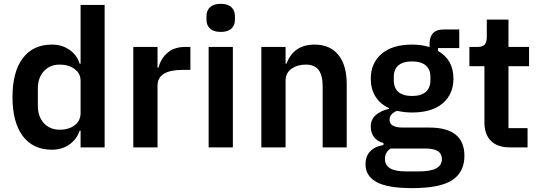

<svg xmlns="http://www.w3.org/2000/svg" viewBox="-20 -766 2807 998"><path d="M250 12.2Q151.4 12.2 98.1 -59.3Q44.9 -130.9 44.9 -261.2Q44.9 -392.1 98.1 -463.1Q151.4 -534.2 250 -534.2Q301.8 -534.2 340.8 -507.3Q379.9 -480.5 394 -435.1H398.9V-740.2H523.9V0H398.9V-86.9H394Q378.9 -41.5 340.1 -14.6Q301.3 12.2 250 12.2ZM290 -91.8Q337.9 -91.8 368.4 -115.2Q398.9 -138.7 398.9 -178.2V-346.2Q398.9 -383.8 368.2 -407Q337.4 -430.2 290 -430.2Q239.7 -430.2 208.3 -396.2Q176.8 -362.3 176.8 -306.2V-215.8Q176.8 -159.7 208.3 -125.7Q239.7 -91.8 290 -91.8Z M672.9 0V-522H798.8V-414.1H803.7Q815.4 -460.4 850.1 -491.2Q884.8 -522 942.9 -522H969.7V-402.8H929.7Q798.8 -402.8 798.8 -320.8V0Z M1053.2 -663.1V-682.1Q1053.2 -711.4 1072 -728.8Q1090.8 -746.1 1127.4 -746.1Q1164.1 -746.1 1182.6 -728.8Q1201.2 -711.4 1201.2 -682.1V-663.1Q1201.2 -634.3 1182.6 -617.2Q1164.1 -600.1 1127.4 -600.1Q1090.8 -600.1 1072 -617.2Q1053.2 -634.3 1053.2 -663.1ZM1064.5 0V-522H1190.4V0Z M1338.4 0V-522H1464.4V-435.1H1469.2Q1506.3 -534.2 1615.2 -534.2Q1695.3 -534.2 1738.8 -480.7Q1782.2 -427.2 1782.2 -330.1V0H1657.2V-316.9Q1657.2 -374 1636.2 -402.1Q1615.2 -430.2 1569.3 -430.2Q1525.9 -430.2 1495.1 -408.4Q1464.4 -386.7 1464.4 -346.2V0Z M2122.1 211.9Q1995.1 211.9 1937.5 180.4Q1879.9 148.9 1879.9 87.9Q1879.9 45.9 1904.3 20.5Q1928.7 -4.9 1973.1 -12.2V-22.9Q1941.4 -30.3 1924.3 -53Q1907.2 -75.7 1907.2 -107.9Q1907.2 -145.5 1933.6 -168.2Q1960 -190.9 2002 -200.2V-204.1Q1955.1 -225.6 1931.2 -264.9Q1907.2 -304.2 1907.2 -356.9Q1907.2 -437.5 1963.1 -485.8Q2019 -534.2 2121.1 -534.2Q2174.3 -534.2 2212.9 -521V-537.1Q2212.9 -612.8 2286.1 -612.8H2367.2V-516.1H2256.8V-501Q2336.9 -456.1 2336.9 -356.9Q2336.9 -276.4 2281 -228.8Q2225.1 -181.2 2122.1 -181.2Q2084.5 -181.2 2043 -189.9Q2004.9 -173.8 2004.9 -143.1Q2004.9 -103 2073.2 -103H2210.9Q2394 -103 2394 43.9Q2394 128.9 2330.6 170.4Q2267.1 211.9 2122.1 211.9ZM2122.1 -267.1Q2168 -267.1 2192.6 -287.8Q2217.3 -308.6 2217.3 -349.1V-366.2Q2217.3 -405.8 2192.6 -426.3Q2168 -446.8 2122.1 -446.8Q2075.2 -446.8 2051 -426.3Q2026.9 -405.8 2026.9 -366.2V-349.1Q2026.9 -308.6 2051 -287.8Q2075.2 -267.1 2122.1 -267.1ZM2092.3 125H2156.2Q2218.3 125 2247.6 109.1Q2276.9 93.3 2276.9 60.1Q2276.9 33.2 2255.9 19.5Q2234.9 5.9 2187 5.9H2010.3Q1981 25.4 1981 60.1Q1981 92.3 2007.3 108.6Q2033.7 125 2092.3 125Z M2629.9 0Q2565.9 0 2532 -33.7Q2498 -67.4 2498 -129.9V-421.9H2419.9V-522H2460.9Q2488.8 -522 2499.5 -534.4Q2510.3 -546.9 2510.3 -575.2V-664.1H2623V-522H2730V-421.9H2623V-100.1H2722.2V0Z"/></svg>

Font: Anuphan SemiBold
Style: Bold
Weight: 600
Designer: Mike Abbink, Paul van der Laan, Pieter van Rosmalen, Mint Tantisuwanna
Foundry: Bold Monday; Cadson Demak
Version: Version 3.002;hotconv 1.0.109;makeotfexe 2.5.65596